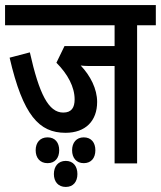

<svg xmlns="http://www.w3.org/2000/svg" viewBox="-20 -642 636 759"><path d="M522 -542H596V-622H0V-542H433V-460H235L203 -394C248 -349 275 -298 275 -249C275 -217 263 -197 230 -197C172 -197 135 -270 98 -435L18 -414C71 -185 135 -117 239 -117C318 -117 364 -164 364 -239C364 -291 337 -343 299 -383C314 -381 331 -381 346 -381H433V4H522ZM265 -48C265 -18 282 3 311 3C341 3 357 -18 357 -48C357 -78 341 -99 311 -99C282 -99 265 -78 265 -48ZM121 -48C121 -18 138 3 168 3C198 3 214 -18 214 -48C214 -78 198 -99 168 -99C138 -99 121 -78 121 -48ZM193 46C193 76 210 97 240 97C270 97 286 76 286 46C286 16 270 -6 240 -6C210 -6 193 16 193 46Z"/></svg>

Font: Noto Sans Devanagari UI ExtraCondensed Medium
Style: Regular
Weight: 500
Width: 2
Designer: Jelle Bosma - Monotype Design Team
Foundry: Monotype Imaging Inc.
Version: Version 2.003